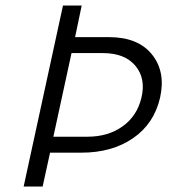

<svg xmlns="http://www.w3.org/2000/svg" viewBox="-20 -678 631 698"><path d="M376 -543Q482 -543 532.5 -480Q583 -417 562 -323Q540 -228 463.5 -175.5Q387 -123 276 -123H162L135 0H66L209 -658H277L253 -543ZM494 -322Q511 -392 472.5 -438.5Q434 -485 354 -485H240L174 -181H298Q373 -181 425.5 -218.5Q478 -256 494 -322Z"/></svg>

Font: EauTest
Style: Italic
Weight: 400
Italic angle: -12°
Designer: Christian Thalmann (Catharsis Fonts)
Version: Version 0.001;PS 000.001;hotconv 1.0.88;makeotf.lib2.5.64775